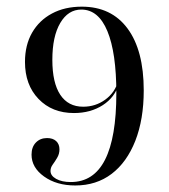

<svg xmlns="http://www.w3.org/2000/svg" viewBox="-20 -447 517 588"><path d="M210.5 121Q153.2 121 114.9 93.5Q76.6 66.1 76.6 26.6Q76.6 3.2 89.9 -10.5Q103.2 -24.2 124.2 -24.2Q141.9 -24.2 152 -14.9Q162.1 -5.6 162.1 10.5Q162.1 24.2 155.2 35.9Q148.4 47.6 141.5 56.9Q134.7 66.1 134.7 76.6Q134.7 91.1 152 100.8Q169.4 110.5 196.8 110.5Q266.9 110.5 301.6 42.3Q336.3 -25.8 336.3 -161.3Q336.3 -285.5 308.9 -351.6Q281.5 -417.7 229 -417.7Q188.7 -417.7 164.5 -376.6Q140.3 -335.5 140.3 -263.7Q140.3 -193.5 164.5 -156.9Q188.7 -120.2 234.7 -120.2Q272.6 -120.2 302.4 -141.9Q332.3 -163.7 341.9 -199.2L344.4 -191.1Q332.3 -149.2 294.8 -125Q257.3 -100.8 206.5 -100.8Q139.5 -100.8 98 -144Q56.5 -187.1 56.5 -257.3Q56.5 -308.9 78.2 -346.8Q100 -384.7 139.1 -405.6Q178.2 -426.6 230.6 -426.6Q321 -426.6 370.6 -359.7Q420.2 -292.7 420.2 -170.2Q420.2 -81.5 394.4 -15.7Q368.5 50 321.8 85.5Q275 121 210.5 121Z"/></svg>

Font: Playfair 144pt
Style: Regular
Weight: 400
Designer: Claus Eggers Sørensen
Foundry: Claus Eggers Sørensen
Version: Version 2.001;gftools[0.9.30]